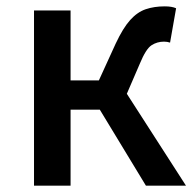

<svg xmlns="http://www.w3.org/2000/svg" viewBox="-20 -584 617 604"><path d="M87 0V-551H202V-331H291L344 -447Q367 -496 389.5 -521Q412 -546 438.5 -555Q465 -564 498 -564Q521 -564 534 -558L515 -450Q506 -453 496 -453Q474 -453 456.5 -441.5Q439 -430 420 -384L379 -289L565 0H439L294 -239H202V0Z"/></svg>

Font: Source Han Sans SC Medium
Style: Regular
Weight: 500
Designer: Ryoko NISHIZUKA 西塚涼子 (kana, bopomofo & ideographs); Paul D. Hunt (Latin, Greek & Cyrillic); Sandoll Communications 산돌커뮤니
Foundry: Adobe
Version: Version 2.004;hotconv 1.0.118;makeotfexe 2.5.65603